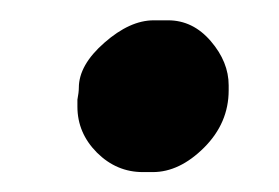

<svg xmlns="http://www.w3.org/2000/svg" viewBox="-20 -396 275 189"><path d="M205.1 -312V-307.1Q205.1 -274.9 180.9 -250.7Q156.7 -226.6 130.4 -226.6H120.6Q94.7 -226.6 75.4 -245.8Q56.2 -265.1 56.2 -291V-297.9Q57.6 -305.2 57.6 -309.6Q57.6 -332 82.8 -354Q107.9 -376 131.3 -376H145.5Q169.9 -376 187.5 -355.5Q205.1 -335 205.1 -312Z"/></svg>

Font: Averia Serif Libre
Style: Bold Italic
Weight: 700
Italic angle: -6.90001°
Version: Version 1.002